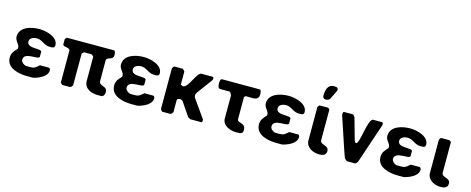

<svg xmlns="http://www.w3.org/2000/svg" viewBox="-37 -1445 5228 2132"><g transform="rotate(15 2577.0 -379.5)"><path d="M46 -143C46 -21 192 7 287 7H353C412 -6 513 -46 513 -120C513 -131 507 -147 493 -147H393C346 -105 336 -99 280 -99C274 -99 246 -100 240 -100C216 -108 186 -128 186 -157C186 -253 367 -195 367 -240V-293C367 -337 200 -284 200 -370C200 -412 250 -427 283 -427C346 -427 376 -373 440 -373C469 -373 501 -368 501 -404C501 -502 359 -534 284 -534C191 -534 59 -501 59 -388C59 -337 108 -315 108 -273C108 -271 107 -262 107 -260C71 -221 46 -196 46 -143Z M939 -393V-113C939 -24 1025 7 1096 7H1143C1169 -1 1176 -25 1176 -50C1176 -121 1083 -89 1083 -153V-387C1083 -433 1163 -406 1163 -470C1163 -479 1162 -520 1143 -520H603L583 -500V-440C583 -407 666 -427 666 -387V-20L689 0H776C783 0 792 -8 796 -13C799 -17 806 -26 806 -27V-393L829 -413H916Z M1246 -143C1246 -21 1392 7 1487 7H1553C1612 -6 1713 -46 1713 -120C1713 -131 1707 -147 1693 -147H1593C1546 -105 1536 -99 1480 -99C1474 -99 1446 -100 1440 -100C1416 -108 1386 -128 1386 -157C1386 -253 1567 -195 1567 -240V-293C1567 -337 1400 -284 1400 -370C1400 -412 1450 -427 1483 -427C1546 -427 1576 -373 1640 -373C1669 -373 1701 -368 1701 -404C1701 -502 1559 -534 1484 -534C1391 -534 1259 -501 1259 -388C1259 -337 1308 -315 1308 -273C1308 -271 1307 -262 1307 -260C1271 -221 1246 -196 1246 -143Z M1959 -347V-493C1959 -497 1939 -520 1936 -520H1843C1828 -520 1816 -498 1816 -487V-33C1816 -22 1828 0 1843 0H1929C1936 0 1945 -8 1949 -13C1952 -17 1959 -26 1959 -27V-167C1959 -181 1982 -187 1993 -187C2008 -187 2021 -180 2029 -167L2129 -20L2136 -13C2143 -9 2161 0 2163 0H2283C2298 0 2297 -9 2297 -20C2297 -38 2296 -35 2283 -53C2264 -80 2175 -206 2156 -233C2145 -248 2142 -255 2142 -270C2142 -285 2145 -292 2156 -307L2283 -480C2289 -488 2290 -492 2290 -501C2290 -508 2288 -520 2276 -520H2149C2096 -520 2049 -333 1986 -333H1983C1980 -335 1959 -343 1959 -347Z M2364 -467C2364 -454 2367 -410 2392 -410H2505C2510 -410 2528 -376 2528 -373V-107C2528 -26 2622 8 2685 8C2692 8 2725 7 2732 7C2762 -1 2766 -13 2766 -40C2766 -125 2672 -90 2672 -140V-387C2672 -397 2683 -405 2692 -407C2760 -408 2839 -388 2839 -467C2839 -475 2839 -520 2818 -520H2385C2364 -520 2364 -475 2364 -467Z M2911 -143C2911 -21 3057 7 3152 7H3218C3277 -6 3378 -46 3378 -120C3378 -131 3372 -147 3358 -147H3258C3211 -105 3201 -99 3145 -99C3139 -99 3111 -100 3105 -100C3081 -108 3051 -128 3051 -157C3051 -253 3232 -195 3232 -240V-293C3232 -337 3065 -284 3065 -370C3065 -412 3115 -427 3148 -427C3211 -427 3241 -373 3305 -373C3334 -373 3366 -368 3366 -404C3366 -502 3224 -534 3149 -534C3056 -534 2924 -501 2924 -388C2924 -337 2973 -315 2973 -273C2973 -271 2972 -262 2972 -260C2936 -221 2911 -196 2911 -143Z M3722 -53C3722 -122 3624 -95 3624 -153V-500C3624 -507 3608 -520 3601 -520H3508C3503 -520 3488 -499 3488 -493V-113C3488 -32 3572 7 3641 7C3685 7 3722 -5 3722 -53ZM3520 -632C3520 -612 3537 -600 3558 -600C3568 -600 3595 -609 3601 -620L3654 -727C3655 -727 3655 -736 3655 -739C3655 -769 3630 -767 3604 -767C3534 -767 3520 -695 3520 -632Z M3930 -27C3933 -24 3953 0 3964 0H4050C4065 0 4080 -21 4084 -33L4237 -487C4237 -487 4238 -495 4238 -497C4238 -505 4237 -520 4224 -520H4124C4061 -520 4049 -209 4004 -220C3987 -224 3978 -270 3977 -273C3968 -305 3926 -455 3917 -487C3915 -496 3898 -520 3890 -520H3790C3776 -520 3776 -501 3776 -493C3776 -491 3777 -482 3777 -480L3897 -120C3902 -106 3925 -41 3930 -27Z M4308 -143C4308 -21 4454 7 4549 7H4615C4674 -6 4775 -46 4775 -120C4775 -131 4769 -147 4755 -147H4655C4608 -105 4598 -99 4542 -99C4536 -99 4508 -100 4502 -100C4478 -108 4448 -128 4448 -157C4448 -253 4629 -195 4629 -240V-293C4629 -337 4462 -284 4462 -370C4462 -412 4512 -427 4545 -427C4608 -427 4638 -373 4702 -373C4731 -373 4763 -368 4763 -404C4763 -502 4621 -534 4546 -534C4453 -534 4321 -501 4321 -388C4321 -337 4370 -315 4370 -273C4370 -271 4369 -262 4369 -260C4333 -221 4308 -196 4308 -143Z M5119 -53C5119 -122 5021 -95 5021 -153V-500C5021 -507 5005 -520 4998 -520H4905C4900 -520 4885 -499 4885 -493V-113C4885 -32 4969 7 5038 7C5082 7 5119 -5 5119 -53Z"/></g></svg>

Font: Asimov Print
Style: C
Weight: 500
Designer: Google
Version: Version 2.000980: 2014